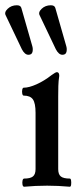

<svg xmlns="http://www.w3.org/2000/svg" viewBox="-58 -705 305 729"><path d="M34 4Q29 4 27.5 -3.5Q26 -11 27.5 -19Q29 -27 34 -27Q57 -27 67 -35Q77 -43 77 -63V-277Q77 -313 67 -327.5Q57 -342 32 -342Q28 -342 26.5 -349.5Q25 -357 26.5 -364.5Q28 -372 32 -372Q52 -372 81 -385Q110 -398 138 -420Q153 -431 158 -431Q167 -431 167 -417Q164 -398 163.5 -378.5Q163 -359 163 -339V-63Q163 -43 173 -35Q183 -27 207 -27Q211 -27 212 -19Q213 -11 212 -3.5Q211 4 207 4Q185 2 163.5 1Q142 0 121 0Q99 0 77 1Q55 2 34 4ZM50 -497Q36 -497 25 -518L-36 -646Q-43 -658 -29 -671.5Q-15 -685 6 -685Q20 -685 23 -675L64 -532Q68 -520 65.5 -508.5Q63 -497 50 -497ZM179 -497Q165 -497 154 -518L93 -646Q86 -658 100 -671.5Q114 -685 135 -685Q149 -685 152 -675L193 -532Q197 -520 194.5 -508.5Q192 -497 179 -497Z"/></svg>

Font: Junicode Two Beta Condensed Medium
Style: Regular
Weight: 500
Width: 3
Designer: Peter S. Baker
Foundry: Briery Creek Software
Version: Version 1.053; ttfautohint (v1.8.4)